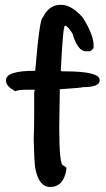

<svg xmlns="http://www.w3.org/2000/svg" viewBox="-20 -764 433 786"><path d="M228.8 -744.4Q272.9 -744.4 318.9 -692.1Q363.1 -621.6 363.1 -578.9V-568.3Q358.3 -558.8 348.2 -554H331.4Q298.8 -554 277.2 -624.9Q265.2 -647.5 249.9 -658.5H245.6Q237.9 -658.5 228.8 -474.3L233.1 -471.9H245.6Q388 -471.9 388 -436.5V-434.5Q388 -407.2 318.9 -407.2Q318.9 -404.8 224.9 -398.6Q222.5 -277.2 222.5 -243.6Q222.5 -86.8 239.3 -86.8Q251.8 -79.1 251.8 -76.3V-70Q240.3 1.4 185.1 1.4Q138.6 1.4 124.2 -76.3Q120.4 -95.9 118 -193.3Q119.9 -242.7 119.9 -294V-386.1L122.3 -396.6H86.3Q54.7 -396.6 42.7 -390.4Q4.8 -411 4.8 -432.1V-436.5Q4.8 -474.3 124.2 -474.3Q142.4 -692.1 155.4 -692.1Q179.9 -744.4 228.8 -744.4Z"/></svg>

Font: Namteng
Style: Regular
Weight: 400
Designer: Khon Soe Zaw Thu
Foundry: MPUA
Version: Version 1.03 June 17, 2016